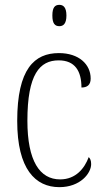

<svg xmlns="http://www.w3.org/2000/svg" viewBox="-20 -762 428 792"><path d="M225 -654C241 -654 254 -664 254 -698C254 -732 241 -742 225 -742C207 -742 196 -732 196 -698C196 -664 207 -654 225 -654ZM225 10C311 10 356 -47 356 -85C356 -100 352 -108 346 -114C329 -68 293 -22 228 -22C144 -22 93 -98 93 -264C93 -456 144 -513 222 -513C290 -513 316 -468 316 -401C339 -401 354 -411 354 -438C354 -497 305 -543 223 -543C122 -543 51 -478 51 -263C51 -64 126 10 225 10Z"/></svg>

Font: Noto Serif Hebrew Condensed ExtraLight
Style: Regular
Weight: 200
Width: 3
Designer: Monotype Design Team
Foundry: Monotype Imaging Inc.
Version: Version 2.004